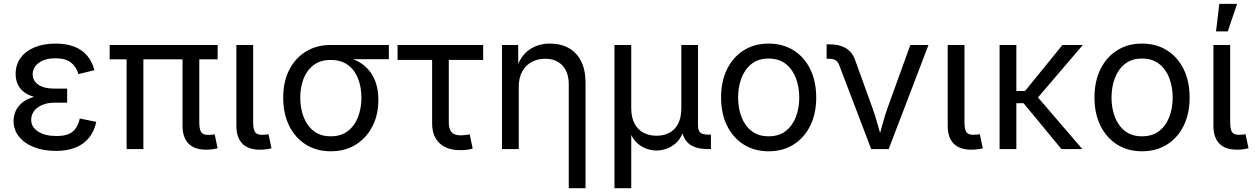

<svg xmlns="http://www.w3.org/2000/svg" viewBox="-20 -777 6541 1001"><path d="M271 9.8Q208 9.8 158.2 -9.5Q108.4 -28.8 79.6 -64Q50.8 -99.1 50.8 -146.5Q50.8 -170.4 60.3 -194.6Q69.8 -218.8 92.5 -239Q115.2 -259.3 155.3 -271.5Q195.3 -283.7 256.3 -283.7H330.1V-241.7H266.1Q228 -241.7 200.4 -230Q172.9 -218.3 157.7 -198.2Q142.6 -178.2 142.6 -152.3Q142.6 -114.7 178.5 -91.3Q214.4 -67.9 274.4 -67.9Q313.5 -67.9 337.6 -78.1Q361.8 -88.4 375.5 -108.9Q389.2 -129.4 396 -159.2L481.9 -141.6Q472.2 -94.7 445.6 -60.5Q418.9 -26.4 375.2 -8.3Q331.5 9.8 271 9.8ZM257.3 -260.3Q197.3 -260.3 158.9 -271.5Q120.6 -282.7 99.4 -301.8Q78.1 -320.8 69.8 -344Q61.5 -367.2 61.5 -390.6Q61.5 -440.4 87.9 -476.1Q114.3 -511.7 161.4 -530.8Q208.5 -549.8 270 -549.8Q327.6 -549.8 368.7 -533.2Q409.7 -516.6 435.3 -485.8Q460.9 -455.1 472.2 -411.1L388.7 -390.6Q378.4 -428.7 350.1 -450.9Q321.8 -473.1 269.5 -473.1Q215.3 -473.1 182.9 -449.7Q150.4 -426.3 150.4 -389.2Q150.4 -356.4 179.4 -335.7Q208.5 -314.9 266.6 -314.9H330.1V-260.3Z M1054.7 3.4Q992.7 3.4 962.2 -29.1Q931.6 -61.5 931.6 -120.6V-515.6H1019V-141.1Q1019 -104 1028.3 -88.9Q1037.6 -73.7 1065.4 -73.7Q1079.1 -73.7 1085.9 -74.7Q1092.8 -75.7 1099.1 -77.1L1114.7 -3.9Q1104.5 -1.5 1088.9 1Q1073.2 3.4 1054.7 3.4ZM640.1 0V-515.6H727.5V0ZM551.8 -467.8V-542.5H1114.7V-467.8Z M1336.4 3.4Q1273.4 3.4 1242.9 -28.8Q1212.4 -61 1212.4 -120.6V-542.5H1299.8V-141.1Q1299.8 -104 1309.1 -89.1Q1318.4 -74.2 1346.2 -74.2Q1359.4 -74.2 1366.5 -75.2Q1373.5 -76.2 1379.9 -77.6L1395.5 -3.9Q1384.3 -1 1368.4 1.2Q1352.5 3.4 1336.4 3.4Z M1704.1 11.7Q1630.4 11.7 1574.5 -23.4Q1518.6 -58.6 1487.5 -121.6Q1456.5 -184.6 1456.5 -267.6Q1456.5 -351.1 1487.8 -412.6Q1519 -474.1 1574.7 -508.3Q1630.4 -542.5 1704.1 -542.5H2007.3V-468.3H1773.9L1704.1 -464.4Q1650.4 -464.4 1615.2 -438Q1580.1 -411.6 1562.7 -366.9Q1545.4 -322.3 1545.4 -267.6Q1545.4 -213.9 1562.7 -167.7Q1580.1 -121.6 1615.2 -94Q1650.4 -66.4 1704.1 -66.4Q1758.8 -66.4 1794.2 -94.2Q1829.6 -122.1 1846.9 -168Q1864.3 -213.9 1864.3 -267.6Q1864.3 -322.3 1846.9 -366.9Q1829.6 -411.6 1794.2 -438Q1758.8 -464.4 1704.1 -464.4V-488.8Q1759.3 -488.8 1804.9 -474.4Q1850.6 -460 1883.5 -431.2Q1916.5 -402.3 1934.6 -358.4Q1952.6 -314.5 1952.6 -255.9Q1952.6 -178.7 1921.6 -118.2Q1890.6 -57.6 1834.7 -22.9Q1778.8 11.7 1704.1 11.7Z M2380.4 5.9Q2310.1 5.9 2271.5 -30.5Q2232.9 -66.9 2232.9 -132.8V-464.4H2052.7V-542.5H2499V-464.4H2319.8V-139.6Q2319.8 -104 2334.5 -87.6Q2349.1 -71.3 2383.3 -71.3Q2392.6 -71.3 2405.3 -73Q2418 -74.7 2428.7 -76.7L2444.3 -2.4Q2432.1 1.5 2415.3 3.7Q2398.4 5.9 2380.4 5.9Z M2684.6 -324.2V0H2597.2V-542.5H2681.6L2682.1 -411.1H2668.5Q2693.4 -485.8 2739.5 -517.8Q2785.6 -549.8 2847.2 -549.8Q2902.3 -549.8 2944.1 -527.1Q2985.8 -504.4 3009.3 -458.7Q3032.7 -413.1 3032.7 -343.8V204.1H2945.3V-336.4Q2945.3 -399.9 2912.4 -435.3Q2879.4 -470.7 2822.3 -470.7Q2783.2 -470.7 2752 -453.9Q2720.7 -437 2702.6 -404.3Q2684.6 -371.6 2684.6 -324.2Z M3183.6 204.1V-542.5H3271V-214.8Q3271 -164.1 3288.8 -131.6Q3306.6 -99.1 3336.7 -84.2Q3366.7 -69.3 3403.3 -69.3Q3440.4 -69.3 3469.5 -84.5Q3498.5 -99.6 3515.4 -131.8Q3532.2 -164.1 3532.2 -214.8V-542.5H3619.1V-123Q3619.1 -96.2 3631.1 -85.7Q3643.1 -75.2 3672.4 -75.2H3686.5V0H3668.9Q3601.1 0 3567.6 -31.2Q3534.2 -62.5 3534.2 -122.6V-171.9H3554.2Q3554.2 -117.7 3539.3 -82.8Q3524.4 -47.9 3500.7 -28.1Q3477.1 -8.3 3450.9 -0.2Q3424.8 7.8 3402.8 7.8Q3380.9 7.8 3354.7 -0.2Q3328.6 -8.3 3305.2 -28.1Q3281.7 -47.9 3266.6 -82.8Q3251.5 -117.7 3251.5 -171.9H3271V204.1Z M3986.8 11.7Q3913.1 11.7 3857.4 -23.4Q3801.8 -58.6 3770.5 -121.6Q3739.3 -184.6 3739.3 -268.1Q3739.3 -353 3770.5 -416.3Q3801.8 -479.5 3857.4 -514.6Q3913.1 -549.8 3986.8 -549.8Q4061.5 -549.8 4117.4 -514.6Q4173.3 -479.5 4204.3 -416.3Q4235.4 -353 4235.4 -268.1Q4235.4 -184.6 4204.3 -121.6Q4173.3 -58.6 4117.4 -23.4Q4061.5 11.7 3986.8 11.7ZM3986.8 -66.4Q4041.5 -66.4 4076.9 -94.2Q4112.3 -122.1 4129.6 -168Q4147 -213.9 4147 -268.1Q4147 -322.8 4129.6 -369.1Q4112.3 -415.5 4076.9 -443.6Q4041.5 -471.7 3986.8 -471.7Q3933.1 -471.7 3897.9 -443.6Q3862.8 -415.5 3845.5 -369.4Q3828.1 -323.2 3828.1 -268.1Q3828.1 -213.9 3845.5 -168Q3862.8 -122.1 3897.9 -94.2Q3933.1 -66.4 3986.8 -66.4Z M4522 0 4356.9 -433.1Q4349.1 -454.6 4336.7 -462.6Q4324.2 -470.7 4301.8 -470.7H4289.6V-545.9H4304.2Q4355.5 -545.9 4388.9 -526.6Q4422.4 -507.3 4437.5 -465.8L4525.9 -221.7Q4543.9 -172.4 4556.9 -124Q4569.8 -75.7 4583.5 -29.8H4552.7Q4566.9 -75.7 4579.6 -124.3Q4592.3 -172.9 4609.9 -221.7L4726.1 -542.5H4820.8L4613.3 0Z M5044.9 3.4Q4981.9 3.4 4951.4 -28.8Q4920.9 -61 4920.9 -120.6V-542.5H5008.3V-141.1Q5008.3 -104 5017.6 -89.1Q5026.9 -74.2 5054.7 -74.2Q5067.9 -74.2 5075 -75.2Q5082 -76.2 5088.4 -77.6L5104 -3.9Q5092.8 -1 5076.9 1.2Q5061 3.4 5044.9 3.4Z M5278.8 -542.5V0H5191.4V-542.5ZM5625.5 -542.5 5365.7 -238.8H5245.6V-302.7H5324.2L5519 -542.5ZM5513.7 0 5314.5 -241.2 5361.3 -304.2 5622.6 0Z M5933.6 11.7Q5859.9 11.7 5804.2 -23.4Q5748.5 -58.6 5717.3 -121.6Q5686 -184.6 5686 -268.1Q5686 -353 5717.3 -416.3Q5748.5 -479.5 5804.2 -514.6Q5859.9 -549.8 5933.6 -549.8Q6008.3 -549.8 6064.2 -514.6Q6120.1 -479.5 6151.1 -416.3Q6182.1 -353 6182.1 -268.1Q6182.1 -184.6 6151.1 -121.6Q6120.1 -58.6 6064.2 -23.4Q6008.3 11.7 5933.6 11.7ZM5933.6 -66.4Q5988.3 -66.4 6023.7 -94.2Q6059.1 -122.1 6076.4 -168Q6093.8 -213.9 6093.8 -268.1Q6093.8 -322.8 6076.4 -369.1Q6059.1 -415.5 6023.7 -443.6Q5988.3 -471.7 5933.6 -471.7Q5879.9 -471.7 5844.7 -443.6Q5809.6 -415.5 5792.2 -369.4Q5774.9 -323.2 5774.9 -268.1Q5774.9 -213.9 5792.2 -168Q5809.6 -122.1 5844.7 -94.2Q5879.9 -66.4 5933.6 -66.4Z M6430.2 3.4Q6367.2 3.4 6336.7 -28.8Q6306.2 -61 6306.2 -120.6V-542.5H6393.6V-141.1Q6393.6 -104 6402.8 -89.1Q6412.1 -74.2 6439.9 -74.2Q6453.1 -74.2 6460.2 -75.2Q6467.3 -76.2 6473.6 -77.6L6489.3 -3.9Q6478 -1 6462.2 1.2Q6446.3 3.4 6430.2 3.4ZM6319.8 -613.3 6336.9 -756.8H6429.7L6380.9 -613.3Z"/></svg>

Font: Inter 16pt
Style: Regular
Weight: 400
Version: Version 4.001;git-66647c0bb